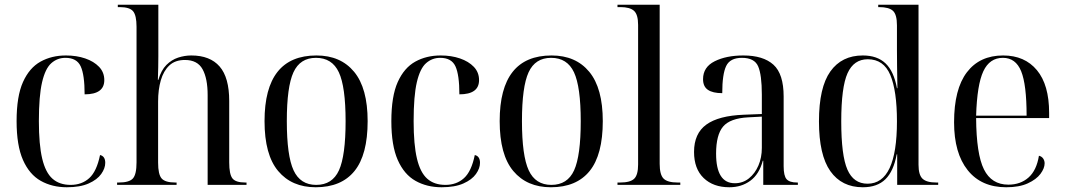

<svg xmlns="http://www.w3.org/2000/svg" viewBox="-20 -780 4492 810"><path d="M262 10Q200 10 152 -17Q104 -44 77 -105Q50 -166 50 -269Q50 -374 77 -434Q104 -494 151 -520Q198 -546 258 -546Q303 -546 339.5 -533.5Q376 -521 398 -498Q420 -475 420 -442Q420 -382 337 -382Q337 -464 320.5 -500Q304 -536 256 -536Q222 -536 196.5 -513.5Q171 -491 157.5 -433Q144 -375 144 -269Q144 -170 158 -111Q172 -52 201.5 -26Q231 0 278 0Q325 0 356.5 -28.5Q388 -57 402 -126Q424 -121 424 -93Q424 -70 407 -46Q390 -22 354 -6Q318 10 262 10Z M474 0V-10H481Q525 -10 540.5 -27Q556 -44 556 -95V-667Q556 -715 541.5 -732.5Q527 -750 485 -750H477V-760H648V-543Q648 -519 647.5 -496Q647 -473 646 -443H648Q660 -484 682 -506Q704 -528 731.5 -537Q759 -546 787 -546Q866 -546 906.5 -499.5Q947 -453 947 -354V-95Q947 -45 960.5 -27.5Q974 -10 1015 -10H1020V0H856V-379Q856 -449 834.5 -488Q813 -527 760 -527Q719 -527 694.5 -504Q670 -481 658.5 -441.5Q647 -402 647 -352V-94Q647 -44 662 -27Q677 -10 720 -10H725V0Z M1312 10Q1211 10 1153.5 -58.5Q1096 -127 1096 -269Q1096 -546 1315 -546Q1417 -546 1474 -477Q1531 -408 1531 -269Q1531 -127 1475.5 -58.5Q1420 10 1312 10ZM1314 0Q1382 0 1410 -61.5Q1438 -123 1438 -269Q1438 -414 1409.5 -475Q1381 -536 1313 -536Q1246 -536 1218 -475Q1190 -414 1190 -269Q1190 -123 1218.5 -61.5Q1247 0 1314 0Z M1843 10Q1781 10 1733 -17Q1685 -44 1658 -105Q1631 -166 1631 -269Q1631 -374 1658 -434Q1685 -494 1732 -520Q1779 -546 1839 -546Q1884 -546 1920.5 -533.5Q1957 -521 1979 -498Q2001 -475 2001 -442Q2001 -382 1918 -382Q1918 -464 1901.5 -500Q1885 -536 1837 -536Q1803 -536 1777.5 -513.5Q1752 -491 1738.5 -433Q1725 -375 1725 -269Q1725 -170 1739 -111Q1753 -52 1782.5 -26Q1812 0 1859 0Q1906 0 1937.5 -28.5Q1969 -57 1983 -126Q2005 -121 2005 -93Q2005 -70 1988 -46Q1971 -22 1935 -6Q1899 10 1843 10Z M2304 10Q2203 10 2145.5 -58.5Q2088 -127 2088 -269Q2088 -546 2307 -546Q2409 -546 2466 -477Q2523 -408 2523 -269Q2523 -127 2467.5 -58.5Q2412 10 2304 10ZM2306 0Q2374 0 2402 -61.5Q2430 -123 2430 -269Q2430 -414 2401.5 -475Q2373 -536 2305 -536Q2238 -536 2210 -475Q2182 -414 2182 -269Q2182 -123 2210.5 -61.5Q2239 0 2306 0Z M2585 0V-10H2596Q2639 -10 2655.5 -26Q2672 -42 2672 -86V-675Q2672 -719 2654.5 -734.5Q2637 -750 2598 -750H2585V-760H2763V-89Q2763 -43 2779.5 -26.5Q2796 -10 2839 -10H2850V0Z M3057 10Q2989 10 2948.5 -29Q2908 -68 2908 -139Q2908 -217 2960 -254.5Q3012 -292 3118 -296L3194 -299V-381Q3194 -464 3178.5 -500Q3163 -536 3110 -536Q3060 -536 3043.5 -501.5Q3027 -467 3027 -387Q2987 -387 2966.5 -401Q2946 -415 2946 -446Q2946 -497 2995 -521.5Q3044 -546 3116 -546Q3200 -546 3243 -507Q3286 -468 3286 -373V-79Q3286 -38 3298.5 -24Q3311 -10 3343 -10H3346V0H3200V-102H3198Q3183 -45 3145.5 -17.5Q3108 10 3057 10ZM3080 -7Q3114 -7 3139.5 -27.5Q3165 -48 3179.5 -81.5Q3194 -115 3194 -156V-288L3137 -285Q3060 -281 3030.5 -246Q3001 -211 3001 -132Q3001 -7 3080 -7Z M3620 10Q3531 10 3483 -58Q3435 -126 3435 -268Q3435 -411 3483 -478.5Q3531 -546 3620 -546Q3681 -546 3716 -512.5Q3751 -479 3764 -408H3766Q3765 -459 3764.5 -501.5Q3764 -544 3764 -571V-673Q3764 -719 3747 -734.5Q3730 -750 3689 -750H3685V-760H3855V-85Q3855 -42 3872 -26Q3889 -10 3930 -10H3938V0H3765V-129H3763Q3750 -58 3715.5 -24Q3681 10 3620 10ZM3640 -5Q3764 -5 3764 -268Q3764 -397 3736 -463.5Q3708 -530 3641 -530Q3582 -530 3555.5 -471Q3529 -412 3529 -268Q3529 -124 3555 -64.5Q3581 -5 3640 -5Z M4225 10Q4120 10 4062.5 -62Q4005 -134 4005 -264Q4005 -404 4059 -475Q4113 -546 4212 -546Q4303 -546 4354.5 -484Q4406 -422 4406 -304V-282H4098Q4099 -130 4131 -65.5Q4163 -1 4234 -1Q4285 -1 4319 -31Q4353 -61 4363 -123Q4375 -120 4381 -111Q4387 -102 4387 -91Q4387 -70 4369.5 -46.5Q4352 -23 4316 -6.5Q4280 10 4225 10ZM4311 -292Q4311 -423 4288 -479.5Q4265 -536 4211 -536Q4155 -536 4128.5 -479.5Q4102 -423 4098 -292Z"/></svg>

Font: Noto Serif Display SemiCondensed
Style: Regular
Weight: 400
Width: 4
Designer: Monotype Design Team
Foundry: Monotype Imaging Inc.
Version: Version 2.009